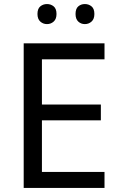

<svg xmlns="http://www.w3.org/2000/svg" viewBox="-20 -928 596 948"><path d="M496 0H97V-714H496V-635H187V-412H478V-334H187V-79H496ZM165 -859Q165 -885 179 -896.5Q193 -908 212 -908Q231 -908 245 -896.5Q259 -885 259 -859Q259 -834 245 -821.5Q231 -809 212 -809Q193 -809 179 -821.5Q165 -834 165 -859ZM353 -859Q353 -885 366.5 -896.5Q380 -908 399 -908Q418 -908 432 -896.5Q446 -885 446 -859Q446 -834 432 -821.5Q418 -809 399 -809Q380 -809 366.5 -821.5Q353 -834 353 -859Z"/></svg>

Font: Noto Sans Pahawh Hmong
Style: Regular
Weight: 400
Designer: Monotype Design Team
Foundry: Monotype Imaging Inc.
Version: Version 2.001; ttfautohint (v1.8.4.7-5d5b)